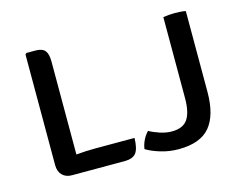

<svg xmlns="http://www.w3.org/2000/svg" viewBox="-82 -675 1025 812"><g transform="rotate(-15 430.0 -269.0)"><path d="M439 -83Q438 -36 423.5 -17.5Q409 1 373.5 1H142Q116.5 1 100.8 -14.8Q85 -30.5 85 -59V-543L90.5 -548.5H129Q159.5 -548.5 171.5 -534Q183.5 -519.5 183.5 -486.5V-79Q227 -83 266.5 -83ZM502 -97Q521 -86 548 -77.2Q575 -68.5 599 -68.5Q648.5 -68.5 668.8 -98.5Q689 -128.5 689 -190V-545Q700.5 -547 714 -548Q727.5 -549 739 -549Q750.5 -549 763.8 -548.2Q777 -547.5 787.5 -545V-191.5Q787.5 -89.5 745.2 -39Q703 11.5 608 11.5Q567 11.5 529.2 0Q491.5 -11.5 467.5 -26.5Q470 -45.5 479.2 -64.5Q488.5 -83.5 502 -97Z"/></g></svg>

Font: Signika Negative SC
Style: Regular
Weight: 400
Designer: Anna Giedryś
Foundry: Anna Giedryś
Version: Version 2.000; ttfautohint (v1.8.3) -l 8 -r 50 -G 200 -x 9 -